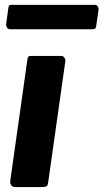

<svg xmlns="http://www.w3.org/2000/svg" viewBox="-20 -756 419 776"><path d="M174.8 -19.6Q173.1 -6.1 168 -3.1Q163 0 148.6 0H43.2Q30.5 0 25.5 -7.1Q20.5 -14.3 21.5 -25.3L90.7 -515.3Q92.4 -524.9 94.9 -527.4Q97.5 -530 105.4 -530H227.8Q235 -530 240 -523.2Q245 -516.4 244 -508.3ZM378.4 -717.1 369 -652.5Q368 -642.1 363.6 -639.9Q359.3 -637.7 346.9 -637.7H22.8Q12.4 -637.7 8.2 -644.5Q4.1 -651.2 5.1 -660.2L13.8 -724.6Q15.5 -732.5 17.6 -734.4Q19.6 -736.3 25.2 -736.3H364.8Q371.1 -736.3 375.2 -729.8Q379.4 -723.4 378.4 -717.1Z"/></svg>

Font: Libre Franklin Thin
Style: Italic
Weight: 100
Italic angle: -8°
Designer: Pablo Impallari, Rodrigo Fuenzalida, Nhung Nguyen
Foundry: Impallari Type
Version: Version 3.000